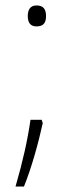

<svg xmlns="http://www.w3.org/2000/svg" viewBox="-20 -556 270 705"><path d="M82 -497C82 -474 91 -459 114 -459C141 -459 149 -474 149 -497C149 -520 141 -536 114 -536C91 -536 82 -520 82 -497ZM137 -104 133 -116H92C81 -41 64 36 37 129H68C96 60 121 -31 137 -104Z"/></svg>

Font: Noto Sans Georgian ExtraLight
Style: Regular
Weight: 200
Designer: Monotype Design Team, Akaki Razmadze
Foundry: Google LLC
Version: Version 2.005